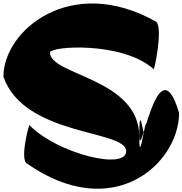

<svg xmlns="http://www.w3.org/2000/svg" viewBox="-176 -1006 1073 1129"><path d="M-156 -555C-32 -201 566 -245 566 -117C566 -3 166 -102 1 -266C1 -312 -61 -75 -20 -46C491 312 877 -46 877 -342C749 -776 643 2 643 -220C643 -479 691 2 691 -220V-202C691 -461 643 20 643 -202C643 -547 118 -562 118 -697C118 -735 543 -764 727 -600C727 -569 787 -847 741 -879C243 -1159 -156 -829 -156 -555Z"/></svg>

Font: Chaingun
Style: Regular
Weight: 400
Version: Version 0.91